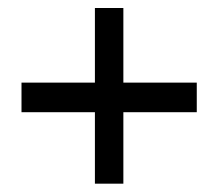

<svg xmlns="http://www.w3.org/2000/svg" viewBox="-20 -554 529 475"><path d="M285.2 -349.6H466.8V-276.4H285.2V-99.6H214.8V-276.4H33.2V-349.6H214.8V-534.2H285.2Z"/></svg>

Font: BF_TEXT
Style: Regular
Weight: 400
Foundry: EA DICE
Version: Version 1.404